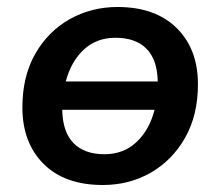

<svg xmlns="http://www.w3.org/2000/svg" viewBox="-20 -519 630 549"><path d="M274 10Q165 10 104.5 -50.5Q44 -111 44 -212Q44 -300 80.5 -364.5Q117 -429 179 -464Q241 -499 316 -499Q424 -499 485 -439Q546 -379 546 -278Q546 -190 509.5 -125.5Q473 -61 411.5 -25.5Q350 10 274 10ZM310 -411Q256 -411 219.5 -377Q183 -343 168 -286H431Q430 -348 399 -379.5Q368 -411 310 -411ZM279 -78Q333 -78 370 -112.5Q407 -147 422 -205H158Q159 -142 190 -110Q221 -78 279 -78Z"/></svg>

Font: Nunito
Style: Bold Italic
Weight: 700
Italic angle: -9°
Designer: Vernon Adams
Foundry: Vernon Adams
Version: Version 3.601; ttfautohint (v1.8.2.53-6de2)